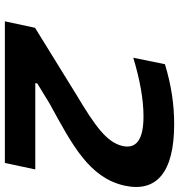

<svg xmlns="http://www.w3.org/2000/svg" viewBox="6 -724 719 770"><g transform="rotate(90 365.0 -339.5)"><path d="M660 -122H314L315 -130L397 -180C559 -269 693 -337 725 -480C753 -609 671 -679 478 -679C401 -679 324 -668 238 -642L212 -515C301 -542 381 -556 447 -556C541 -556 578 -527 566 -472C551 -408 486 -362 359 -286L92 -121L66 0H634Z"/></g></svg>

Font: LT Wave Bold
Style: Italic
Weight: 700
Designer: Daniel Lyons
Version: Version 2.5 (Glyphs App)